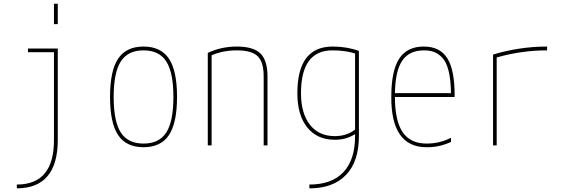

<svg xmlns="http://www.w3.org/2000/svg" viewBox="-20 -780 3040 1030"><path d="M129.9 -519.5H290V-30.3Q290 229.5 70.3 230.5V210Q270.5 210 269.5 -30.3V-500H129.9ZM269.5 -650.4V-759.8H290V-650.4Z M627.9 -69.3Q666 -9.8 750 -9.8Q834 -9.8 872.1 -69.3Q910.2 -128.9 910.2 -259.8Q910.2 -390.6 872.1 -450.2Q834 -509.8 750 -509.8Q666 -509.8 627.9 -450.2Q589.8 -390.6 589.8 -259.8Q589.8 -128.9 627.9 -69.3ZM886.2 -55.2Q842.8 9.8 750 9.8Q657.2 9.8 613.8 -55.2Q570.3 -120.1 570.3 -260.3Q570.3 -400.4 613.8 -465.3Q657.2 -530.3 750 -530.3Q842.8 -530.3 886.2 -465.3Q929.7 -400.4 929.7 -260.3Q929.7 -120.1 886.2 -55.2Z M1094.7 -496.1Q1166 -530.3 1250 -530.3Q1338.9 -530.3 1377 -493.2Q1415 -456.1 1415 -370.1V0H1394.5V-370.1Q1394.5 -447.3 1362.3 -478.5Q1330.1 -509.8 1250 -509.8Q1176.8 -509.8 1115.2 -483.4V0H1094.7Z M1884.8 -49.8V-60.5Q1835 -29.3 1775.4 -30.3Q1681.6 -30.3 1628.4 -96.2Q1575.2 -162.1 1575.2 -280.3Q1575.2 -530.3 1764.6 -530.3Q1840.8 -530.3 1905.3 -506.8V-49.8Q1905.3 86.9 1835.9 158.7Q1766.6 230.5 1639.6 230.5V210Q1759.8 210 1822.3 143.6Q1884.8 77.1 1884.8 -49.8ZM1594.7 -280.3Q1594.7 -171.9 1642.6 -110.8Q1690.4 -49.8 1775.4 -49.8Q1840.8 -49.8 1884.8 -85V-493.2Q1831.1 -509.8 1764.6 -509.8Q1594.7 -510.7 1594.7 -280.3Z M2098.6 -259.8Q2098.6 -131.8 2140.1 -70.8Q2181.6 -9.8 2268.6 -9.8Q2338.9 -9.8 2399.4 -41V-18.6Q2335.9 10.7 2268.6 9.8Q2078.1 9.8 2079.1 -259.8Q2079.1 -399.4 2121.1 -464.8Q2163.1 -530.3 2253.9 -530.3Q2339.8 -530.3 2379.4 -467.8Q2418.9 -405.3 2418.9 -269.5V-259.8ZM2098.6 -280.3H2399.4Q2398.4 -352.5 2386.2 -400.9Q2374 -449.2 2351.6 -471.7Q2329.1 -494.1 2306.6 -502Q2284.2 -509.8 2253.9 -509.8Q2175.8 -509.8 2138.2 -455.1Q2100.6 -400.4 2098.6 -280.3Z M2625 -487.3Q2767.6 -530.3 2915 -530.3V-509.8Q2777.3 -509.8 2644.5 -471.7V0H2625Z"/></svg>

Font: Mgen+ 1mn thin
Style: Regular
Weight: 100
Designer: [Source Han Sans]
Ryoko NISHIZUKA  (kana & ideographs); Paul D. Hunt (Latin, Greek & Cyrillic); Wenlong ZHANG  (bopomofo
Version: Version 1.059.20150602